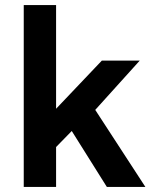

<svg xmlns="http://www.w3.org/2000/svg" viewBox="-20 -740 613 760"><path d="M74 0V-720H202V-309.5L383 -500H533L357 -305L555.5 0H403L264 -221.5L202 -158V0Z"/></svg>

Font: Geologica EX Med
Style: Regular
Weight: 500
Designer: Sindre Bremnes, Frode Helland
Foundry: Monokrom Skriftforlag AS
Version: Version 1.010;gftools[0.9.28]